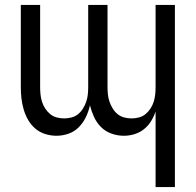

<svg xmlns="http://www.w3.org/2000/svg" viewBox="-20 -540 790 775"><path d="M608 215V-90Q601 -69 589.5 -50.5Q578 -32 561 -18.5Q544 -5 523 1.5Q502 8 480 8Q455 8 430.5 -0.5Q406 -9 388 -27Q370 -45 359.5 -68Q349 -91 343 -115Q338 -91 327 -68Q316 -45 298.5 -27Q281 -9 257 -0.5Q233 8 208 8Q185 8 162.5 1Q140 -6 122.5 -21Q105 -36 93.5 -56Q82 -76 75.5 -98.5Q69 -121 66.5 -143.5Q64 -166 64 -189V-520H142V-189Q142 -174 143.5 -159Q145 -144 149.5 -129.5Q154 -115 162.5 -102Q171 -89 182.5 -79.5Q194 -70 209 -66Q224 -62 239 -62Q254 -62 269 -66Q284 -70 295.5 -79.5Q307 -89 315 -102Q323 -115 328 -129.5Q333 -144 334.5 -159Q336 -174 336 -189V-520H414V-189Q414 -174 415.5 -159Q417 -144 422 -129.5Q427 -115 435 -102Q443 -89 454.5 -79.5Q466 -70 481 -66Q496 -62 511 -62Q526 -62 541 -66Q556 -70 567.5 -79.5Q579 -89 587.5 -102Q596 -115 600.5 -129.5Q605 -144 606.5 -159Q608 -174 608 -189V-520H686V215Z"/></svg>

Font: Huly
Style: Regular
Weight: 400
Designer: Belleve Invis
Foundry: Belleve Invis
Version: Version 33.2.5; ttfautohint (v1.8.4)